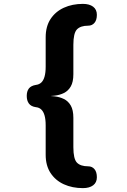

<svg xmlns="http://www.w3.org/2000/svg" viewBox="-20 -799 659 995"><path d="M437 62.9Q457.2 62.9 469.6 77.6Q482 92.2 482 119.7Q482 146.7 462.7 161.3Q443.3 175.9 409.7 175.9Q354.7 175.9 310.9 156Q267.2 136 241.9 97.5Q216.7 58.9 216.7 2.9V-149.5Q216.7 -180.1 211 -200.2Q205.4 -220.4 194.2 -231.2Q183.1 -242 165.3 -243.7Q140.8 -247.4 129.7 -262.5Q118.6 -277.5 118.6 -301.9Q118.6 -326.2 129.7 -340.5Q140.8 -354.7 165.3 -358.8Q183.1 -360.9 194.2 -371.5Q205.4 -382.2 211 -402.5Q216.7 -422.9 216.7 -453.5V-605.4Q216.7 -661.9 241.9 -700.4Q267.2 -738.9 310.9 -758.9Q354.7 -778.9 409.7 -778.9Q443.2 -778.9 462.6 -764.3Q482 -749.7 482 -722.2Q482 -695.2 469.6 -680.6Q457.2 -665.9 437 -665.9Q397.2 -665.9 378.7 -646.5Q360.2 -627 360.2 -566.9V-414.6Q360.2 -374.2 346.8 -351Q333.4 -327.9 311.5 -317.1Q289.7 -306.3 263.1 -303.3Q236.6 -300.3 210.4 -300.1V-302.9Q236.6 -302.7 263.1 -299.6Q289.7 -296.6 311.5 -285.8Q333.4 -275.1 346.8 -252Q360.2 -228.8 360.2 -188.4V-36.1Q360.2 24.4 378.7 43.7Q397.2 62.9 437 62.9Z"/></svg>

Font: Sono ExtraLight
Style: Regular
Weight: 200
Designer: Tyler Finck
Foundry: Tyler Finck
Version: Version 2.112